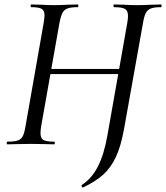

<svg xmlns="http://www.w3.org/2000/svg" viewBox="-20 -645 742 858"><path d="M350 193Q348 193 345.5 188.5Q343 184 345 182Q390 153 417.5 99Q445 45 460 -40L549 -544Q552 -562 552 -574Q552 -597 538.5 -605Q525 -613 489 -613Q487 -613 487 -619Q487 -625 489 -625L533 -624Q569 -622 592 -622Q620 -622 660 -624L700 -625Q702 -625 702 -619Q702 -613 700 -613Q669 -613 654 -607Q639 -601 631.5 -586.5Q624 -572 619 -542L534 -67Q520 10 497.5 57.5Q475 105 441 135.5Q407 166 351 193ZM13 -12Q44 -12 59 -17Q74 -22 81.5 -36Q89 -50 94 -81L175 -542Q179 -568 179 -576Q179 -598 166 -605.5Q153 -613 119 -613Q117 -613 117 -619Q117 -625 119 -625L162 -624Q200 -622 222 -622Q244 -622 284 -624L328 -625Q330 -625 330 -619Q330 -613 328 -613Q298 -613 282.5 -607.5Q267 -602 259.5 -588Q252 -574 246 -544L164 -81Q161 -62 161 -50Q161 -27 174 -19.5Q187 -12 222 -12Q225 -12 225 -6Q225 0 222 0Q197 0 182 -1L118 -2L57 -1Q41 0 13 0Q10 0 10 -6Q10 -12 13 -12ZM165 -337H548L545 -314H162Z"/></svg>

Font: Cormorant Infant Medium
Style: Italic
Weight: 500
Italic angle: -10°
Designer: Christian Thalmann (Catharsis Fonts)
Foundry: Catharsis Fonts
Version: Version 4.000